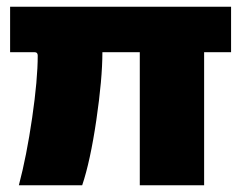

<svg xmlns="http://www.w3.org/2000/svg" viewBox="-20 -550 726 570"><path d="M586 -395V0H395V-395H284Q284 -316 266 -193.5Q248 -71 224 0H36Q59 -87 75.5 -200.5Q92 -314 92 -385Q92 -395 83 -395H10V-530H666V-395Z"/></svg>

Font: Morrison Black
Style: Regular
Weight: 900
Designer: Pablo Impallari, Rodrigo Fuenzalida (Modified by Dan O. Williams)
Version: Version 0.03;June 6, 2019;FontCreator 11.5.0.2425 64-bit; tt